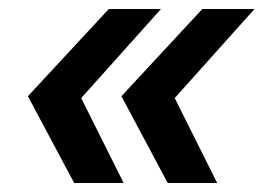

<svg xmlns="http://www.w3.org/2000/svg" viewBox="-20 -481 586 427"><path d="M145 -74 42 -267 222 -461H338L124 -222L131 -322L255 -74ZM353 -74 250 -267 430 -461H546L332 -222L339 -322L463 -74Z"/></svg>

Font: MOST Montserrat SemiBold
Style: Italic
Weight: 600
Italic angle: -11.3°
Designer: Julieta Ulanovsky
Foundry: Julieta Ulanovsky
Version: Version 8.000;March 11, 2024;FontCreator 15.0.0.2926 64-bit